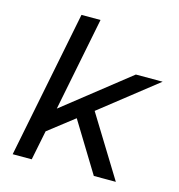

<svg xmlns="http://www.w3.org/2000/svg" viewBox="-109 -838 872 935"><g transform="rotate(15 326.5 -371.0)"><path d="M370 -307 559 0H448L295 -250L165 -149L135 0H39L187 -742H283L189 -270L518 -530H653Z"/></g></svg>

Font: Montserrat Alternates Medium
Style: Italic
Weight: 500
Italic angle: -11.3°
Designer: Julieta Ulanovsky
Foundry: Julieta Ulanovsky
Version: Version 7.200